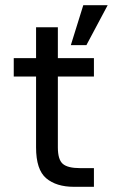

<svg xmlns="http://www.w3.org/2000/svg" viewBox="-20 -720 435 740"><path d="M265 0Q197 0 158 -33Q119 -66 119 -152V-425H33V-496H119V-615H203V-496H342V-425H203V-152Q203 -105 222 -88.5Q241 -72 289 -72H342V0ZM253 -546 301 -700H395L313 -546Z"/></svg>

Font: Rethink Sans
Style: Regular
Weight: 400
Designer: The Rethink Sans project authors (Hans Thiessen). DM Sans designed by Colophon Foundry.
Foundry: Rethink Communications LLC
Version: Version 1.001